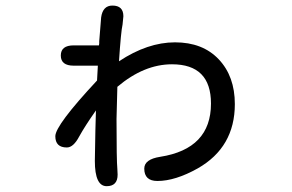

<svg xmlns="http://www.w3.org/2000/svg" viewBox="-20 -593 1040 683"><path d="M317.4 -20.5 319.3 -128.9 321.3 -200.2 319.3 -197.3Q282.2 -144.5 261.7 -107.4Q241.2 -68.4 217.8 -68.4Q176.8 -68.4 176.8 -108.4Q176.8 -147.5 325.2 -306.6L328.1 -359.4H242.2Q196.3 -359.4 196.3 -395.5Q196.3 -431.6 242.2 -431.6H332L333 -438.5V-446.3L339.8 -531.2Q345.7 -573.2 379.9 -573.2Q418.9 -573.2 418.9 -535.2L416 -505.9Q410.2 -480.5 403.3 -375Q504.9 -442.4 602.5 -442.4Q701.2 -442.4 758.3 -381.8Q815.4 -321.3 815.4 -222.7Q815.4 -69.3 683.6 5.9Q603.5 50.8 540 50.8Q493.2 50.8 493.2 6.8Q493.2 -26.4 549.8 -35.2Q730.5 -63.5 730.5 -224.6Q730.5 -364.3 591.8 -364.3Q492.2 -364.3 397.5 -284.2L394.5 -169.9Q394.5 -22.5 397.5 8.8L398.4 28.3Q398.4 69.3 359.4 69.3Q317.4 69.3 317.4 -20.5Z"/></svg>

Font: jf-openhuninn-2.1
Style: Regular
Weight: 400
Designer: [Kosugi Maru]
Designed by MOTOYA      

[Varela Round]
Joe Prince (Latin component); Avraham Cornfeld (Hebrew component)
Foundry: justfont Co., Ltd.
Version: 2.1